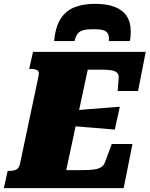

<svg xmlns="http://www.w3.org/2000/svg" viewBox="-60 -980 779 1000"><path d="M435 -960Q377 -960 331.5 -943.5Q286 -927 257.5 -885Q229 -843 222 -766H328Q334 -791 344.5 -804.5Q355 -818 374.5 -823Q394 -828 429 -828Q461 -828 478.5 -822.5Q496 -817 502.5 -803.5Q509 -790 507 -766H616Q619 -779 620 -792Q621 -805 621 -816Q621 -864 600 -896Q579 -928 538 -944Q497 -960 435 -960ZM630 -230 584 0H-40L-20 -90H-9Q11 -90 25 -97Q39 -104 44 -126L141 -585Q146 -607 134.5 -614Q123 -621 103 -621H92L112 -710H699L659 -506H553L558 -573Q560 -591 550.5 -600.5Q541 -610 522 -613.5Q503 -617 477 -617H397L285 -94H369Q408 -94 431.5 -97.5Q455 -101 468.5 -110.5Q482 -120 488 -138L522 -230ZM330 -405Q369 -409 408 -412Q447 -415 486.5 -418Q526 -421 564 -424L538 -305Q501 -309 463.5 -311.5Q426 -314 388.5 -317.5Q351 -321 313 -324Z"/></svg>

Font: Roboto Serif 20pt Black
Style: Italic
Weight: 900
Italic angle: -10°
Version: Version 1.008